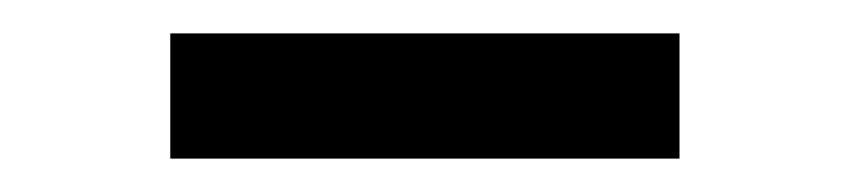

<svg xmlns="http://www.w3.org/2000/svg" viewBox="-20 -353 508 115"><path d="M82 -333H387V-258H82Z"/></svg>

Font: Roboto Serif
Style: Regular
Weight: 400
Designer: Greg Gazdowicz
Foundry: Commercial Type
Version: Version 1.008